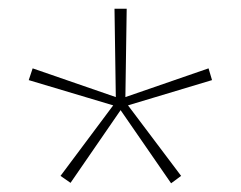

<svg xmlns="http://www.w3.org/2000/svg" viewBox="-20 -886 553 441"><path d="M271 -866H243L246 -663L55 -729L46 -702L240 -644L119 -482L142 -466L257 -633L373 -465L396 -482L274 -644L467 -702L459 -729L268 -663Z"/></svg>

Font: Noto Sans Malayalam UI Thin
Style: Regular
Weight: 100
Designer: Jelle Bosma - Monotype Design Team
Foundry: Monotype Imaging Inc.
Version: Version 2.104